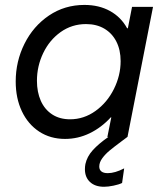

<svg xmlns="http://www.w3.org/2000/svg" viewBox="-20 -545 641 764"><path d="M42.5 -220.7Q42.5 -300.8 77.4 -370.8Q112.3 -440.9 174.8 -483.2Q237.3 -525.4 315.9 -525.4Q374 -525.4 417.7 -501.2Q461.4 -477.1 485.8 -432.6H488.8L505.4 -517.6H588.9L487.3 0H486.8L461.9 18.6Q433.1 40 416 54.2Q398.9 68.4 387 84.7Q375 101.1 375 117.7Q375 130.4 383.5 137.2Q392.1 144 408.7 144Q437.5 144 474.1 125L465.8 183.1Q452.6 189.5 431.4 193.8Q410.2 198.2 394 198.2Q358.4 198.2 338.1 179.2Q317.9 160.2 317.9 128.4Q317.9 117.7 319.8 107.9Q326.2 78.1 349.1 52.7Q372.1 27.3 411.1 0H407.2L422.9 -78.1H420.9Q383.8 -37.6 337.2 -14.9Q290.5 7.8 238.8 7.8Q180.2 7.8 135.7 -21.5Q91.3 -50.8 66.9 -102.5Q42.5 -154.3 42.5 -220.7ZM460 -301.8Q460 -346.2 443.1 -379.4Q426.3 -412.6 395.3 -430.9Q364.3 -449.2 322.3 -449.2Q266.1 -449.2 221.4 -417.5Q176.8 -385.7 151.9 -333.7Q127 -281.7 127 -223.6Q127 -178.7 142.3 -144Q157.7 -109.4 187.5 -89.8Q217.3 -70.3 258.8 -70.3Q314 -70.3 360.4 -103.8Q406.7 -137.2 433.3 -190.9Q460 -244.6 460 -301.8Z"/></svg>

Font: Reddit Sans Chocolate
Style: Italic
Weight: 400
Italic angle: -11.25°
Designer: Stephen Hutchings
Version: Version 1.013